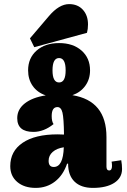

<svg xmlns="http://www.w3.org/2000/svg" viewBox="-20 -904 620 936"><path d="M147 -674 126 -717 218 -825Q268 -884 317 -884Q359 -884 384 -856.5Q409 -829 409 -785Q409 -762 404 -744ZM154 12Q98 12 64 -17Q30 -46 30 -94Q30 -167 90.5 -208Q151 -249 261 -249Q281 -249 292 -248Q291 -328 284.5 -355Q278 -382 260 -382Q232 -382 232 -338Q232 -312 241 -299Q194 -261 143 -261Q64 -261 64 -328Q64 -371 101 -400Q138 -429 203 -439Q162 -453 139.5 -485Q117 -517 117 -561Q117 -621 158.5 -657.5Q200 -694 268 -694Q336 -694 377.5 -657.5Q419 -621 419 -561Q419 -518 396 -486Q373 -454 333 -440Q499 -413 499 -236V-92Q499 -73 512 -73Q526 -73 526 -95Q526 -107 524 -116L571 -123Q575 -101 575 -80Q575 -37 537 -12.5Q499 12 433 12Q375 12 343.5 -18.5Q312 -49 312 -106H307Q288 -50 248 -19Q208 12 154 12ZM300 -561Q300 -621 268 -621Q236 -621 236 -561Q236 -502 268 -502Q300 -502 300 -561ZM217 -120Q217 -90 242 -90Q288 -90 291 -186Q257 -181 237 -163.5Q217 -146 217 -120Z"/></svg>

Font: Arapey Black
Style: Regular
Weight: 900
Designer: Eduardo Rodriguez Tunni
Foundry: Eduardo Rodriguez Tunni
Version: Version 4.000